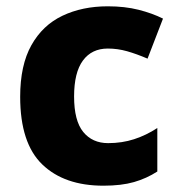

<svg xmlns="http://www.w3.org/2000/svg" viewBox="-20 -579 566 609"><path d="M308 10Q184 10 114 -57.5Q44 -125 44 -272Q44 -372 79.5 -435.5Q115 -499 178 -529Q241 -559 322 -559Q376 -559 419.5 -548Q463 -537 497 -520L448 -393Q413 -408 383 -416.5Q353 -425 322 -425Q271 -425 243 -387Q215 -349 215 -273Q215 -196 244 -160.5Q273 -125 323 -125Q367 -125 405.5 -137.5Q444 -150 479 -173V-35Q445 -13 405 -1.5Q365 10 308 10Z"/></svg>

Font: Noto Sans Bengali ExtraBold
Style: Regular
Weight: 800
Designer: Jelle Bosma - Monotype Design Team
Foundry: Monotype Imaging Inc.
Version: Version 2.003; ttfautohint (v1.8.4.7-5d5b)